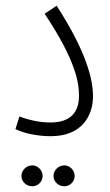

<svg xmlns="http://www.w3.org/2000/svg" viewBox="-20 -472 386 671"><path d="M34 -21C65 -5 115 4 157 4C266 4 305 -67 305 -136C305 -199 278 -297 178 -452L136 -424C248 -256 256 -180 256 -136C256 -81 227 -44 157 -44C119 -44 82 -52 48 -65ZM205 179C224 179 241 163 241 143C241 123 224 106 205 106C184 106 167 123 167 143C167 163 184 179 205 179ZM93 179C112 179 129 163 129 143C129 123 112 106 93 106C72 106 55 123 55 143C55 163 72 179 93 179Z"/></svg>

Font: Noto Sans Arabic UI XCn Lt
Style: Regular
Weight: 300
Width: 2
Designer: Monotype Design Team, Nadine Chahine and Nizar Qandah
Foundry: Monotype Imaging Inc.
Version: Version 2.010